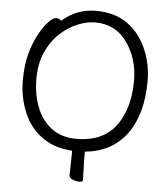

<svg xmlns="http://www.w3.org/2000/svg" viewBox="-59 -765 863 991"><g transform="rotate(5 372.5 -270.0)"><path d="M404 16V56L407 163Q407 173 389.5 173Q372 173 354 165.5Q336 158 336 145L338 46V17Q250 12 190 -29Q120 -75 86.5 -155Q53 -235 53 -319.5Q53 -404 69.5 -462.5Q86 -521 110 -565Q134 -609 158 -633.5Q182 -658 197.5 -658Q213 -658 223 -646Q299 -713 397 -713Q495 -713 560 -667.5Q625 -622 660 -543Q695 -464 695 -375Q695 -200 616 -95Q539 4 404 16ZM354 -46Q498 -46 565 -145Q625 -234 625 -371Q625 -483 565.5 -568Q506 -653 399 -653Q356 -653 307.5 -633Q259 -613 217 -573.5Q175 -534 148.5 -475Q122 -416 122 -337.5Q122 -259 147 -192.5Q172 -126 224 -86Q276 -46 354 -46Z"/></g></svg>

Font: ToneOZ-Pinyin-WenKai-Regular
Style: Regular
Weight: 400
Designer: Fontworks Inc.
Foundry: ToneOZ
Version: Version 0.240331